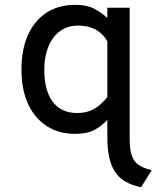

<svg xmlns="http://www.w3.org/2000/svg" viewBox="-20 -543 656 796"><path d="M565 233Q488.5 218 456.8 169.5Q425 121 425 27.5V-46.5Q402.5 -21 371.8 -4.5Q341 12 291 12Q225 12 175 -19.5Q125 -51 97 -110.8Q69 -170.5 69 -255Q69 -338 96 -398Q123 -458 173 -490.5Q223 -523 292.5 -523Q341 -523 372.5 -505.8Q404 -488.5 425 -468.5V-511H517.5V34.5Q517.5 90.5 534.8 119.8Q552 149 609 162.5ZM300 -74.5Q333 -74.5 357 -85.2Q381 -96 397.5 -111.2Q414 -126.5 425 -140.5V-372Q405.5 -405.5 374.8 -421.2Q344 -437 304.5 -437Q259 -437 227.8 -413.2Q196.5 -389.5 180 -348.2Q163.5 -307 163.5 -255Q163.5 -168 198.5 -121.2Q233.5 -74.5 300 -74.5Z"/></svg>

Font: Overpass Mono Light Medium
Style: Regular
Weight: 500
Monospace: yes
Version: Version 4.000